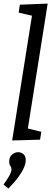

<svg xmlns="http://www.w3.org/2000/svg" viewBox="-22 -792 313 1087"><path d="M46.9 3.3 165.2 -742.3 192.3 -695.5 83.6 -720.5 90.3 -765.4 247.9 -771.7 129.6 -25.7 101.8 -72.9 211.9 -45.8 204.8 -1.3ZM25.3 275.6 -2.1 252.8Q22.2 219.8 32.6 200Q42.9 180.2 42.9 168.5Q42.9 156.1 36.6 147.4Q30.2 138.8 30.2 121.4Q30.2 96.3 46.3 83Q62.3 69.6 80.7 69.6Q97.4 69.6 110.6 80.6Q123.8 91.7 123.8 115.7Q123.8 133.4 113.5 157.3Q103.1 181.1 81.6 210.8Q60 240.5 25.3 275.6Z"/></svg>

Font: Bitter Thin
Style: Italic
Weight: 100
Italic angle: -9°
Designer: Sol Matas, and Bitter project Authors
Foundry: Sol Matas
Version: Version 2.002